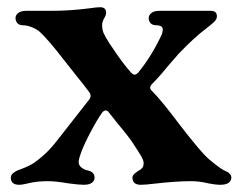

<svg xmlns="http://www.w3.org/2000/svg" viewBox="-20 -502 671 532"><path d="M10 -10Q10 -16 15 -21Q20 -26 29 -30L37 -33Q62 -42 76 -52Q98 -68 114 -84.5Q130 -101 155 -134Q191 -180 227 -226Q231 -231 231 -237Q231 -242 227 -247Q206 -275 195 -288Q176 -312 157 -336Q113 -393 90 -414Q82 -421 68.5 -426.5Q55 -432 43 -432Q34 -432 28.5 -437.5Q23 -443 23 -452Q23 -460 30.5 -466Q38 -472 53 -472H122Q174 -472 228 -479Q248 -482 257 -482Q274 -482 274 -467Q274 -460 269 -452Q263 -442 263 -432Q263 -420 267 -410.5Q271 -401 285 -379L290 -372Q318 -329 343 -301Q349 -295 353 -295Q357 -295 363 -301Q400 -346 428 -406Q431 -414 431 -420Q431 -432 412 -432Q403 -432 397.5 -437.5Q392 -443 392 -452Q392 -460 399.5 -466Q407 -472 422 -472H510H564Q581 -472 581 -457Q581 -449 574 -442Q567 -435 550 -422Q518 -398 475 -353L448 -322Q438 -310 427 -297Q416 -284 402 -270Q396 -264 396 -259Q396 -255 402 -249Q428 -223 479 -155Q502 -125 524.5 -98Q547 -71 560 -60Q590 -35 601 -30Q621 -22 621 -10Q621 -1 613.5 4.5Q606 10 591 10Q577 10 557 6Q533 0 510 0Q468 0 407 7Q383 10 370 10Q347 10 347 -10Q347 -15 351.5 -19.5Q356 -24 361 -27Q370 -32 374 -36.5Q378 -41 378 -50Q378 -58 370.5 -70.5Q363 -83 351 -101L350 -103Q337 -123 305 -161L282 -190Q278 -196 273 -196Q268 -196 263 -190Q248 -169 227.5 -129.5Q207 -90 200 -65Q198 -57 198 -53Q198 -44 205.5 -38Q213 -32 222 -30Q242 -26 242 -10Q242 -1 234.5 4.5Q227 10 212 10Q199 10 169 6Q135 0 112 0Q82 0 58 6Q42 10 33 10Q10 10 10 -10Z"/></svg>

Font: Raigarh
Style: Regular
Weight: 400
Designer: jaikishan Patel
Foundry: MagicType
Version: Version 1.000;FEAKit 1.0